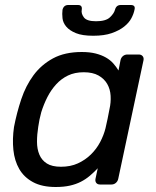

<svg xmlns="http://www.w3.org/2000/svg" viewBox="-20 -738 626 768"><path d="M36 -230Q47 -287 65 -341Q83 -395 114 -437Q145 -479 192 -504.5Q239 -530 307 -530Q339 -530 362.5 -524Q386 -518 403.5 -508Q421 -498 433 -484.5Q445 -471 454 -456L462 -497Q464 -507 471.5 -513.5Q479 -520 490 -520H535Q545 -520 550.5 -513.5Q556 -507 554 -497L453 -23Q451 -13 443.5 -6.5Q436 0 426 0H380Q370 0 365 -6.5Q360 -13 362 -23L371 -65Q356 -49 339.5 -35Q323 -21 303.5 -11Q284 -1 259.5 4.5Q235 10 203 10Q148 10 112 -9.5Q76 -29 57 -62Q38 -95 33.5 -138.5Q29 -182 36 -230ZM224 -71Q262 -71 291.5 -84.5Q321 -98 343.5 -120Q366 -142 380.5 -169.5Q395 -197 402 -225Q406 -241 410.5 -263.5Q415 -286 418 -302Q424 -328 422.5 -354.5Q421 -381 409 -402Q397 -423 374 -436Q351 -449 315 -449Q279 -449 252 -436Q225 -423 204.5 -400.5Q184 -378 169.5 -349.5Q155 -321 145 -289Q141 -274 138 -260Q135 -246 133 -231Q128 -200 128 -171Q128 -142 137.5 -119.5Q147 -97 167.5 -84Q188 -71 224 -71ZM230 -699Q235 -718 253 -718H292Q310 -718 307 -699Q304 -684 315.5 -668.5Q327 -653 364 -653Q403 -653 419.5 -668.5Q436 -684 440 -699Q445 -718 463 -718H503Q523 -718 518 -699Q515 -683 505.5 -665Q496 -647 476.5 -631.5Q457 -616 427 -605.5Q397 -595 353 -595Q309 -595 283.5 -605.5Q258 -616 245 -631.5Q232 -647 230 -665Q228 -683 230 -699Z"/></svg>

Font: SVN-Rubik
Style: Italic
Weight: 400
Italic angle: -12°
Designer: Hubert and Fischer
Foundry: Hubert & Fischer
Version: Version 2.101; ttfautohint (v1.8.3)